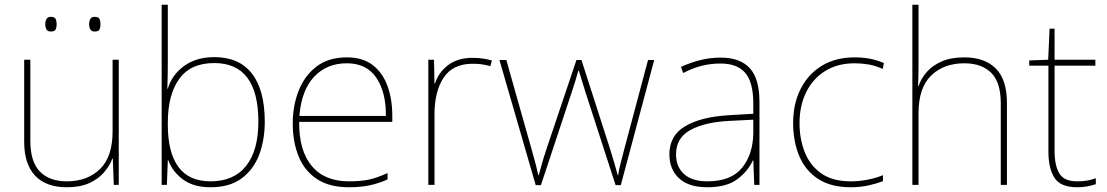

<svg xmlns="http://www.w3.org/2000/svg" viewBox="-20 -780 4671 810"><path d="M481 -528V0H460L456 -111H454Q443 -81 419 -53Q395 -25 356.5 -7.5Q318 10 262 10Q174 10 128 -39Q82 -88 82 -182V-528H108V-186Q108 -98 148 -56.5Q188 -15 262 -15Q348 -15 401.5 -66.5Q455 -118 455 -226V-528ZM171 -678Q171 -690 176 -699.5Q181 -709 194 -709Q211 -709 215 -699.5Q219 -690 219 -678Q219 -665 215 -656Q211 -647 194 -647Q181 -647 176 -656Q171 -665 171 -678ZM356 -678Q356 -690 361 -699.5Q366 -709 379 -709Q396 -709 400 -699.5Q404 -690 404 -678Q404 -665 400 -656Q396 -647 379 -647Q366 -647 361 -656Q356 -665 356 -678Z M688 -525Q688 -501 687.5 -466Q687 -431 686 -406H688Q705 -464 756.5 -501.5Q808 -539 884 -539Q989 -539 1043 -469.5Q1097 -400 1097 -266Q1097 -190 1073.5 -127.5Q1050 -65 999.5 -27.5Q949 10 868 10Q797 10 752.5 -22.5Q708 -55 690 -104H688L684 0H662V-760H688ZM884 -514Q784 -514 736 -447Q688 -380 688 -263V-253Q688 -137 732.5 -76Q777 -15 868 -15Q967 -15 1018.5 -80.5Q1070 -146 1070 -266Q1070 -514 884 -514Z M1443 -538Q1511 -538 1553 -505Q1595 -472 1615 -416.5Q1635 -361 1635 -291V-266H1242Q1241 -145 1295 -80Q1349 -15 1452 -15Q1500 -15 1534.5 -22Q1569 -29 1615 -50V-23Q1577 -6 1538.5 2Q1500 10 1452 10Q1369 10 1316.5 -25Q1264 -60 1239.5 -121Q1215 -182 1215 -259Q1215 -334 1240 -397.5Q1265 -461 1315.5 -499.5Q1366 -538 1443 -538ZM1443 -513Q1359 -513 1305.5 -456.5Q1252 -400 1243 -291H1608Q1609 -390 1568 -451.5Q1527 -513 1443 -513Z M1974 -536Q1998 -536 2017.5 -533Q2037 -530 2055 -525L2049 -501Q2030 -506 2013.5 -508.5Q1997 -511 1974 -511Q1891 -511 1852 -453Q1813 -395 1813 -297V0H1787V-528H1811L1813 -427H1815Q1829 -473 1869.5 -504.5Q1910 -536 1974 -536Z M2451 -388Q2443 -414 2436.5 -434.5Q2430 -455 2422 -482H2420Q2406 -432 2391 -388L2262 1H2240L2087 -527H2116L2221 -156Q2234 -110 2240 -87Q2246 -64 2251 -41H2253Q2259 -64 2265.5 -87Q2272 -110 2287 -156L2412 -527H2433L2552 -157Q2575 -84 2586 -41H2588Q2591 -64 2597.5 -88.5Q2604 -113 2615 -156L2714 -527H2740L2599 1H2577Z M3020 -537Q3102 -537 3143 -492.5Q3184 -448 3184 -350V0H3162L3158 -103H3156Q3135 -57 3090 -23.5Q3045 10 2964 10Q2885 10 2844.5 -28Q2804 -66 2804 -129Q2804 -208 2870.5 -247.5Q2937 -287 3055 -294L3158 -300V-343Q3158 -433 3124 -472.5Q3090 -512 3020 -512Q2980 -512 2942.5 -503Q2905 -494 2862 -472L2853 -498Q2893 -516 2934.5 -526.5Q2976 -537 3020 -537ZM3057 -270Q2955 -265 2893.5 -232Q2832 -199 2832 -129Q2832 -76 2866 -45.5Q2900 -15 2964 -15Q3064 -15 3110.5 -72Q3157 -129 3158 -220V-275Z M3569 10Q3485 10 3431 -25.5Q3377 -61 3351.5 -122.5Q3326 -184 3326 -261Q3326 -342 3357.5 -404.5Q3389 -467 3447 -502.5Q3505 -538 3586 -538Q3622 -538 3651.5 -532Q3681 -526 3709 -514L3704 -489Q3674 -503 3644.5 -508Q3615 -513 3586 -513Q3514 -513 3462 -481Q3410 -449 3381.5 -392Q3353 -335 3353 -261Q3353 -193 3375.5 -137Q3398 -81 3445.5 -48Q3493 -15 3569 -15Q3605 -15 3640.5 -22Q3676 -29 3705 -41V-16Q3680 -6 3645 2Q3610 10 3569 10Z M3855 -496Q3855 -474 3854.5 -456.5Q3854 -439 3853 -417H3855Q3866 -449 3890 -476.5Q3914 -504 3953 -521Q3992 -538 4048 -538Q4134 -538 4181 -491Q4228 -444 4228 -346V0H4202V-345Q4202 -433 4161.5 -473Q4121 -513 4048 -513Q3962 -513 3908.5 -461.5Q3855 -410 3855 -302V0H3829V-760H3855Z M4524 -15Q4549 -15 4568 -18.5Q4587 -22 4603 -28V-3Q4587 2 4568.5 6Q4550 10 4524 10Q4454 10 4428.5 -30Q4403 -70 4403 -140V-503H4322V-525L4402 -528L4408 -659H4429V-528H4601V-503H4429V-143Q4429 -82 4449 -48.5Q4469 -15 4524 -15Z"/></svg>

Font: Noto Sans Thaana Thin
Style: Regular
Weight: 100
Designer: David Williams
Foundry: Google Inc.
Version: Version 3.001; ttfautohint (v1.8.4.7-5d5b)